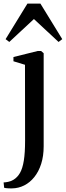

<svg xmlns="http://www.w3.org/2000/svg" viewBox="-55 -803 365 1064"><path d="M11 241Q2 241 -7 240.8Q-16 240.5 -22.8 239.5Q-29.5 238.5 -32 237.5L-35 208Q-27 208 -10.2 204.8Q6.5 201.5 20 193Q41.5 180 55.8 155.2Q70 130.5 77 87.2Q84 44 84 -23.5L83.5 -444L19.5 -463.5V-487L154.5 -520.5H172.5L187 -508V7.5Q187 62 173.2 105Q159.5 148 135.2 178.2Q111 208.5 79.2 224.5Q47.5 240.5 11 241ZM-3.5 -570.5 -24 -586 97 -783H169L290 -586L269.5 -570.5L133 -697.5Z"/></svg>

Font: Merriweather 120pt Medium
Style: Regular
Weight: 500
Version: Version 2.100